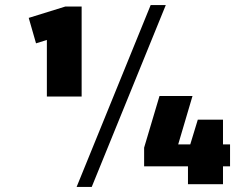

<svg xmlns="http://www.w3.org/2000/svg" viewBox="-20 -731 962 762"><path d="M304 -348H166V-613L206 -585L123 -559L94 -660L239 -705H304ZM578 -711H638L344 11H284ZM552 -145 613 -350H744L676 -120L618 -158H893V-71H552ZM726 -128 765 -256H865V0H726Z"/></svg>

Font: Pathway Extreme SemiCondensed ExtraBold
Style: Regular
Weight: 800
Width: 4
Version: Version 1.001;gftools[0.9.26]